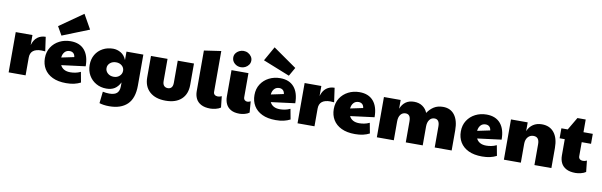

<svg xmlns="http://www.w3.org/2000/svg" viewBox="-60 -1513 7375 2353"><g transform="rotate(10 3627.0 -336.5)"><path d="M50 0V-501H258V-376Q278 -444 320.5 -476Q363 -508 422 -508L447 -331Q423 -334 400 -334Q261 -334 261 -220V0Z M793 -132Q822 -132 854.5 -138Q887 -144 921 -160L945 -31Q908 -12 864.5 -2Q821 8 765 8Q664 8 595.5 -25Q527 -58 492 -116Q457 -174 457 -250Q457 -328 494.5 -386Q532 -444 595 -476Q658 -508 734 -508Q847 -508 907 -437.5Q967 -367 967 -237L669 -199Q702 -132 793 -132ZM653 -291 810 -324Q806 -356 788 -371.5Q770 -387 743 -387Q703 -387 679.5 -359.5Q656 -332 653 -291ZM609 -556 548 -663 841 -868 942 -689Z M1335 195Q1297 195 1264 190Q1231 185 1212 178L1228 33Q1246 37 1267 39.5Q1288 42 1308 42Q1375 42 1404.5 14Q1434 -14 1434 -72V-119Q1406 -64 1365 -38Q1324 -12 1262 -12Q1191 -12 1134 -44.5Q1077 -77 1044.5 -133.5Q1012 -190 1012 -263Q1012 -336 1044.5 -391Q1077 -446 1134 -477Q1191 -508 1262 -508Q1312 -508 1358 -481.5Q1404 -455 1428 -396V-501H1638V-117Q1638 43 1559 119Q1480 195 1335 195ZM1327 -170Q1370 -170 1399 -197Q1428 -224 1428 -262Q1428 -300 1399 -325Q1370 -350 1327 -350Q1281 -350 1251.5 -324Q1222 -298 1222 -260Q1222 -223 1251.5 -196.5Q1281 -170 1327 -170Z M2003 8Q1876 8 1804.5 -56.5Q1733 -121 1733 -235V-501H1939V-226Q1939 -186 1956.5 -167Q1974 -148 2004 -148Q2033 -148 2049.5 -167Q2066 -186 2066 -226V-501H2268V-235Q2268 -120 2198.5 -56Q2129 8 2003 8Z M2560 8Q2489 8 2444.5 -16Q2400 -40 2380 -81Q2360 -122 2360 -173V-679L2571 -710V-202Q2571 -179 2586 -166.5Q2601 -154 2625 -154Q2649 -154 2673 -166L2688 -27Q2664 -10 2627 -1Q2590 8 2560 8Z M2923 8Q2856 8 2814.5 -16Q2773 -40 2754 -81Q2735 -122 2735 -173V-501H2946V-202Q2946 -179 2959.5 -166.5Q2973 -154 2992 -154Q3012 -154 3033 -166L3044 -27Q3022 -10 2987 -1Q2952 8 2923 8ZM2841 -556Q2795 -556 2762 -585.5Q2729 -615 2729 -658Q2729 -688 2745 -710.5Q2761 -733 2787 -746Q2813 -759 2841 -759Q2872 -759 2897.5 -745Q2923 -731 2938.5 -708Q2954 -685 2954 -658Q2954 -628 2937.5 -605Q2921 -582 2895.5 -569Q2870 -556 2841 -556Z M3401 -132Q3430 -132 3462.5 -138Q3495 -144 3529 -160L3553 -31Q3516 -12 3472.5 -2Q3429 8 3373 8Q3272 8 3203.5 -25Q3135 -58 3100 -116Q3065 -174 3065 -250Q3065 -328 3102.5 -386Q3140 -444 3203 -476Q3266 -508 3342 -508Q3455 -508 3515 -437.5Q3575 -367 3575 -237L3277 -199Q3310 -132 3401 -132ZM3261 -291 3418 -324Q3414 -356 3396 -371.5Q3378 -387 3351 -387Q3311 -387 3287.5 -359.5Q3264 -332 3261 -291ZM3439 -556 3106 -689 3207 -868 3500 -663Z M3645 0V-501H3853V-376Q3873 -444 3915.5 -476Q3958 -508 4017 -508L4042 -331Q4018 -334 3995 -334Q3856 -334 3856 -220V0Z M4388 -132Q4417 -132 4449.5 -138Q4482 -144 4516 -160L4540 -31Q4503 -12 4459.5 -2Q4416 8 4360 8Q4259 8 4190.5 -25Q4122 -58 4087 -116Q4052 -174 4052 -250Q4052 -328 4089.5 -386Q4127 -444 4190 -476Q4253 -508 4329 -508Q4442 -508 4502 -437.5Q4562 -367 4562 -237L4264 -199Q4297 -132 4388 -132ZM4248 -291 4405 -324Q4401 -356 4383 -371.5Q4365 -387 4338 -387Q4298 -387 4274.5 -359.5Q4251 -332 4248 -291Z M4632 0V-501H4840V-392Q4862 -448 4903.5 -478Q4945 -508 5008 -508Q5070 -508 5113.5 -477.5Q5157 -447 5175 -399Q5209 -450 5255.5 -479Q5302 -508 5368 -508Q5461 -508 5512 -440.5Q5563 -373 5563 -250V0H5352V-261Q5352 -350 5289 -350Q5250 -350 5226.5 -318.5Q5203 -287 5203 -234V0H4992V-261Q4992 -308 4976 -329Q4960 -350 4929 -350Q4890 -350 4866.5 -319.5Q4843 -289 4843 -234V0Z M5969 -132Q5998 -132 6030.5 -138Q6063 -144 6097 -160L6121 -31Q6084 -12 6040.5 -2Q5997 8 5941 8Q5840 8 5771.5 -25Q5703 -58 5668 -116Q5633 -174 5633 -250Q5633 -328 5670.5 -386Q5708 -444 5771 -476Q5834 -508 5910 -508Q6023 -508 6083 -437.5Q6143 -367 6143 -237L5845 -199Q5878 -132 5969 -132ZM5829 -291 5986 -324Q5982 -356 5964 -371.5Q5946 -387 5919 -387Q5879 -387 5855.5 -359.5Q5832 -332 5829 -291Z M6213 0V-501H6421V-392Q6444 -448 6489.5 -478Q6535 -508 6598 -508Q6696 -508 6750 -440.5Q6804 -373 6804 -250V0H6593V-261Q6593 -350 6521 -350Q6478 -350 6451 -318.5Q6424 -287 6424 -234V0Z M7104 8Q7033 8 6988.5 -16Q6944 -40 6924 -81Q6904 -122 6904 -173V-377H6840V-501H6919L7012 -659H7115V-501H7231V-377H7115V-202Q7115 -179 7130 -166.5Q7145 -154 7169 -154Q7193 -154 7217 -166L7232 -27Q7208 -10 7171 -1Q7134 8 7104 8Z"/></g></svg>

Font: Paytone One
Style: Regular
Weight: 400
Designer: Vernon Adams
Foundry: Vernon Adams
Version: Version 1.002; ttfautohint (v1.8.4.7-5d5b);gftools[0.9.23]